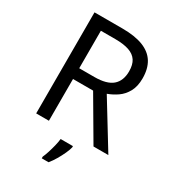

<svg xmlns="http://www.w3.org/2000/svg" viewBox="-219 -834 1061 1175"><g transform="rotate(30 311.0 -246.5)"><path d="M97 0V-714H294Q383 -714 440.5 -691.5Q498 -669 526 -624Q554 -579 554 -511Q554 -454 533 -416Q512 -378 479.5 -355.5Q447 -333 411 -320L607 0H502L329 -295H187V0ZM187 -371H294Q381 -371 421 -405.5Q461 -440 461 -507Q461 -554 442.5 -582Q424 -610 386 -623Q348 -636 289 -636H187ZM392 70Q388 88 375.5 115.5Q363 143 346.5 171Q330 199 312 221H264V209Q272 192 280.5 165.5Q289 139 296 110.5Q303 82 305 61H392Z"/></g></svg>

Font: Noto Sans Symbols
Style: Regular
Weight: 400
Designer: Monotype Design Team
Foundry: Monotype Imaging Inc.
Version: Version 2.002